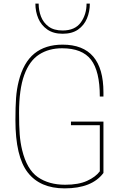

<svg xmlns="http://www.w3.org/2000/svg" viewBox="-20 -1032 665 1058"><path d="M475 -846ZM325 -846Q274 -846 240.5 -869.5Q207 -893 191 -930.5Q175 -968 175 -1012H193Q193 -974 206 -940.5Q219 -907 248 -885.5Q277 -864 325 -864Q393 -864 425 -908Q457 -952 457 -1012H475Q475 -968 459 -930Q443 -892 410 -869Q377 -846 325 -846ZM336 6Q201 6 133 -81.5Q65 -169 65 -370Q65 -444 68.5 -492Q72 -540 83 -584Q109 -688 169.5 -737Q230 -786 325 -786Q550 -786 550 -523V-500H530Q530 -640 481.5 -703Q433 -766 322 -766Q249 -766 195.5 -731.5Q142 -697 113.5 -618.5Q85 -540 85 -410Q85 -338 88.5 -292Q92 -246 102 -205Q128 -98 188.5 -56Q249 -14 339 -14Q413 -14 460 -35.5Q507 -57 530 -88V-342H371V-362H550V-79Q487 6 336 6Z"/></svg>

Font: Tanohe Sans Thin
Style: Regular
Weight: 100
Designer: Village Type and Design LLC & Cristiano Sobral
Foundry: Cooper Hewitt Smithsonian Design Museum
Version: Version 1.00;September 29, 2021;FontCreator 13.0.0.2655 64-b